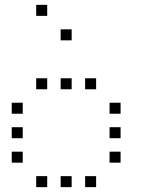

<svg xmlns="http://www.w3.org/2000/svg" viewBox="-20 -793 640 785"><path d="M129 -773Q128 -773 128 -773Q128 -773 128 -772V-729Q128 -728 128 -728Q128 -728 129 -728H172Q173 -728 173 -728Q173 -728 173 -729V-772Q173 -773 173 -773Q173 -773 172 -773ZM229 -673Q228 -673 228 -673Q228 -673 228 -672V-629Q228 -628 228 -628Q228 -628 229 -628H272Q273 -628 273 -628Q273 -628 273 -629V-672Q273 -673 273 -673Q273 -673 272 -673ZM129 -473Q128 -473 128 -473Q128 -473 128 -472V-429Q128 -428 128 -428Q128 -428 129 -428H172Q173 -428 173 -428Q173 -428 173 -429V-472Q173 -473 173 -473Q173 -473 172 -473ZM229 -473Q228 -473 228 -473Q228 -473 228 -472V-429Q228 -428 228 -428Q228 -428 229 -428H272Q273 -428 273 -428Q273 -428 273 -429V-472Q273 -473 273 -473Q273 -473 272 -473ZM329 -473Q328 -473 328 -473Q328 -473 328 -472V-429Q328 -428 328 -428Q328 -428 329 -428H372Q373 -428 373 -428Q373 -428 373 -429V-472Q373 -473 373 -473Q373 -473 372 -473ZM29 -373Q28 -373 28 -373Q28 -373 28 -372V-329Q28 -328 28 -328Q28 -328 29 -328H72Q73 -328 73 -328Q73 -328 73 -329V-372Q73 -373 73 -373Q73 -373 72 -373ZM429 -373Q428 -373 428 -373Q428 -373 428 -372V-329Q428 -328 428 -328Q428 -328 429 -328H472Q473 -328 473 -328Q473 -328 473 -329V-372Q473 -373 473 -373Q473 -373 472 -373ZM29 -273Q28 -273 28 -273Q28 -273 28 -272V-229Q28 -228 28 -228Q28 -228 29 -228H72Q73 -228 73 -228Q73 -228 73 -229V-272Q73 -273 73 -273Q73 -273 72 -273ZM429 -273Q428 -273 428 -273Q428 -273 428 -272V-229Q428 -228 428 -228Q428 -228 429 -228H472Q473 -228 473 -228Q473 -228 473 -229V-272Q473 -273 473 -273Q473 -273 472 -273ZM29 -173Q28 -173 28 -173Q28 -173 28 -172V-129Q28 -128 28 -128Q28 -128 29 -128H72Q73 -128 73 -128Q73 -128 73 -129V-172Q73 -173 73 -173Q73 -173 72 -173ZM429 -173Q428 -173 428 -173Q428 -173 428 -172V-129Q428 -128 428 -128Q428 -128 429 -128H472Q473 -128 473 -128Q473 -128 473 -129V-172Q473 -173 473 -173Q473 -173 472 -173ZM129 -73Q128 -73 128 -73Q128 -73 128 -72V-29Q128 -28 128 -28Q128 -28 129 -28H172Q173 -28 173 -28Q173 -28 173 -29V-72Q173 -73 173 -73Q173 -73 172 -73ZM229 -73Q228 -73 228 -73Q228 -73 228 -72V-29Q228 -28 228 -28Q228 -28 229 -28H272Q273 -28 273 -28Q273 -28 273 -29V-72Q273 -73 273 -73Q273 -73 272 -73ZM329 -73Q328 -73 328 -73Q328 -73 328 -72V-29Q328 -28 328 -28Q328 -28 329 -28H372Q373 -28 373 -28Q373 -28 373 -29V-72Q373 -73 373 -73Q373 -73 372 -73Z"/></svg>

Font: Doto Light
Style: Regular
Weight: 300
Monospace: yes
Version: Version 1.000